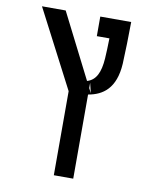

<svg xmlns="http://www.w3.org/2000/svg" viewBox="-89 -654 764 947"><g transform="rotate(10 293.0 -180.5)"><path d="M246.1 224.6H343.3V-196.8C416 -209 478 -251.5 485.4 -376C487.8 -417 490.7 -534.2 490.7 -585.9H335.9V-487.8H398.9C397.9 -450.7 397 -413.1 395 -386.7C390.1 -315.4 370.6 -274.9 326.7 -261.7L162.6 -585.9H43.9L246.1 -196.3ZM343.3 -229V-255.9L355.5 -205.1Z"/></g></svg>

Font: CaskaydiaCove Nerd Font
Style: Regular
Weight: 400
Designer: Aaron Bell
Foundry: Saja Typeworks
Version: Version 2111.1;Nerd Fonts 2.3.3